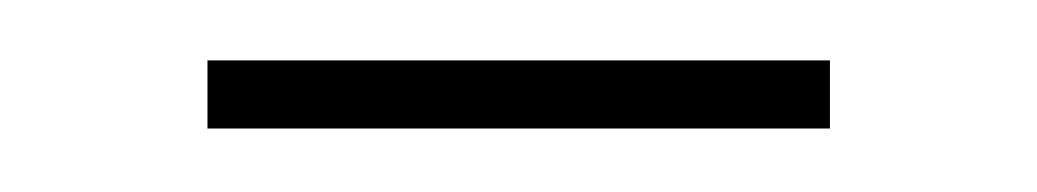

<svg xmlns="http://www.w3.org/2000/svg" viewBox="-20 -312 335 62"><path d="M47 -270.5V-292.5H248V-270.5Z"/></svg>

Font: Imbue 50pt ExtraLight
Style: Regular
Weight: 200
Designer: Tyler Finck
Foundry: Etcetera Type Company
Version: Version 1.102; ttfautohint (v1.8.3)